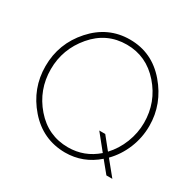

<svg xmlns="http://www.w3.org/2000/svg" viewBox="-156 -885 1076 1060"><g transform="rotate(30 382.0 -355.0)"><path d="M644 0 585 -72Q497 5 382 5Q240 4 145.5 -104.5Q51 -213 51 -355Q51 -499 147.5 -607Q244 -715 383 -715Q524 -715 618.5 -604.5Q713 -494 713 -355Q713 -280 685 -211.5Q657 -143 607 -92L682 0ZM382 -28Q486 -28 565 -97L486 -195H524L586 -118Q630 -165 654.5 -227.5Q679 -290 679 -355Q679 -486 593 -584Q507 -682 382 -682Q254 -682 169.5 -582.5Q85 -483 85 -355Q85 -224 170 -126Q255 -28 382 -28Z"/></g></svg>

Font: Raleway
Style: ExtraLight
Weight: 200
Designer: Matt McInerney, Pablo Impallari, Rodrigo Fuenzalida
Foundry: Matt McInerney, Pablo Impallari, Rodrigo Fuenzalida
Version: Version 2.001